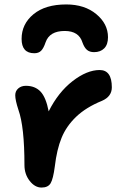

<svg xmlns="http://www.w3.org/2000/svg" viewBox="-20 -823 550 855"><path d="M274.9 -803.2Q356.9 -803.2 408.9 -760Q460.9 -716.8 460.9 -657.2Q460.9 -624.5 444.1 -607.7Q427.2 -590.8 398.9 -590.8Q379.4 -590.8 367.4 -600.8Q355.5 -610.8 347.2 -633.8Q331.5 -685.1 268.1 -685.1Q200.7 -685.1 183.1 -634.8Q174.3 -608.4 163.3 -597.2Q152.3 -585.9 132.8 -585.9Q76.2 -585.9 76.2 -649.9Q76.2 -715.8 128.9 -759.5Q181.6 -803.2 274.9 -803.2ZM165 12.2Q135.3 12.2 112.1 -17.6Q88.9 -47.4 88.9 -87.9Q88.9 -258.8 62 -334Q47.9 -377 47.9 -398.9Q47.9 -417.5 61.3 -429.2Q74.7 -440.9 95.2 -440.9Q135.7 -440.9 160.2 -415.5Q184.6 -390.1 196.8 -327.1Q239.3 -412.1 303.2 -461.7Q367.2 -511.2 423.8 -511.2Q478 -511.2 478 -434.1Q478 -393.1 434.1 -374Q363.3 -345.2 319.3 -303.2Q275.4 -261.2 254.2 -209.2Q232.9 -157.2 224.1 -82Q216.8 -25.9 205.3 -6.8Q193.8 12.2 165 12.2Z"/></svg>

Font: Shantell Sans Irregular
Style: Regular
Weight: 600
Designer: Stephen Nixon, Anya Danilova, Shantell Martin
Foundry: Arrow Type
Version: Version 1.006;[9816181b4]